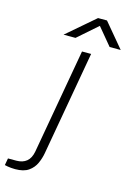

<svg xmlns="http://www.w3.org/2000/svg" viewBox="-250 -790 712 1038"><g transform="rotate(15 106.0 -270.5)"><path d="M-57 182Q-69 182 -79.5 181Q-90 180 -99 178.5Q-108 177 -116 175L-109 136H-62Q-27 136 -5 118Q17 100 24 62L128 -526H179L76 57Q71 86 58 115Q45 144 18 163Q-9 182 -57 182ZM8 -588 165 -723H215L328 -588H266L177 -695H197L75 -588Z"/></g></svg>

Font: Archivo Expanded Thin
Style: Italic
Weight: 250
Width: 7
Italic angle: -10°
Designer: Hector Gatti
Foundry: Omnibus-Type
Version: Version 2.001